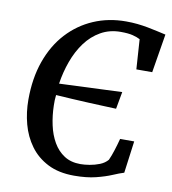

<svg xmlns="http://www.w3.org/2000/svg" viewBox="-84 -825 812 906"><g transform="rotate(10 321.5 -372.0)"><path d="M331.5 8Q257 8 204.8 -18.8Q152.5 -45.5 119.8 -90.5Q87 -135.5 72 -191.8Q57 -248 57 -308Q57 -411 86.2 -493.2Q115.5 -575.5 168.5 -633Q221.5 -690.5 292.5 -721Q363.5 -751.5 447 -751.5Q476 -751.5 502 -748.8Q528 -746 552 -741.5Q576 -737 598 -732Q620 -727 640.5 -722.5L610 -537H534L524.5 -680Q510.5 -687.5 489 -693Q467.5 -698.5 431 -698.5Q378 -698.5 335.8 -674.5Q293.5 -650.5 263.2 -609.5Q233 -568.5 214 -516.2Q195 -464 186.5 -407.5L487 -420L472 -337.5Q449.5 -338.5 415 -339.8Q380.5 -341 340.2 -343Q300 -345 259 -347.2Q218 -349.5 182 -352Q180.5 -339.5 180 -327Q179.5 -314.5 180 -301.5Q181 -253.5 190.8 -208.5Q200.5 -163.5 221 -128Q241.5 -92.5 273.5 -71.8Q305.5 -51 351 -51Q370.5 -51 395 -55Q419.5 -59 442.8 -68.2Q466 -77.5 480.5 -94.5Q485.5 -105.5 490.2 -118Q495 -130.5 499.2 -144.2Q503.5 -158 507.8 -172.5Q512 -187 515.5 -200.5H583L562.5 -47Q541 -40.5 510 -27.2Q479 -14 435 -3Q391 8 331.5 8Z"/></g></svg>

Font: Merriweather 24pt Medium
Style: Italic
Weight: 500
Italic angle: -7.8°
Version: Version 2.101